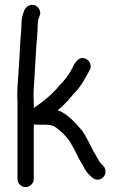

<svg xmlns="http://www.w3.org/2000/svg" viewBox="-20 -720 498 779"><path d="M83.5 39C101.6 39 117 24.3 117 6V-214C118.3 -214.7 120 -215 122 -215C125.3 -214.3 128.7 -214 132 -214H159C174.9 -214 188.3 -212.3 199 -208C215.7 -198 238 -177.4 250 -163C256.9 -153.4 264.6 -146.1 270 -134C277.2 -122 286.3 -105.8 292 -93L300 -77L310 -59C312.7 -55.7 315 -52 317 -48C323.8 -32.6 332.5 -19.4 345 -8C353.1 0.1 362 9 375.5 9C393.6 9 408 -5.7 408 -24C408 -33.3 405 -41 399 -47L391 -55C384.7 -61.3 380.2 -70 376 -77L366 -95C363.3 -99 361 -102.7 359 -106L351 -123C339.4 -143.8 327.2 -170.1 314 -189C286.4 -220.5 256.5 -257.1 214 -273C242 -294 263 -321.4 286 -347C309.7 -370.7 325.8 -404 343 -434C353.6 -450.6 345.6 -471 332.5 -479C300.8 -498.3 282.4 -463.8 273 -443C259.6 -416.1 240.4 -392.4 220 -372C190.7 -336.2 155.8 -307.9 117 -282V-305C117 -314.3 116.7 -324.7 116 -336C116 -344.7 116.3 -353.3 117 -362L119 -392C121.4 -428.5 124.1 -471.9 126 -511C127.6 -545.5 133 -586.6 133 -620C133 -624.7 133.3 -629 134 -633C134 -635.7 135 -639.7 137 -645L141 -656C149 -675.3 134.5 -693.8 121.5 -698.5C101.9 -705.5 84.4 -691.9 79 -679L75 -668C69.1 -651.6 67 -639.8 67 -619C67 -599.9 64 -578.9 63 -558C60.5 -506.4 56.4 -447.3 53 -397L51 -367C50.3 -356.3 50 -345.3 50 -334C50.7 -323.3 51 -313.7 51 -305V6C51 24.3 65.4 39 83.5 39Z"/></svg>

Font: HoneyBee
Style: Reg
Weight: 400
Foundry: Cannot Into Space Fonts
Version: Version 0.89